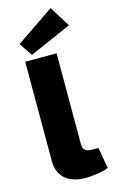

<svg xmlns="http://www.w3.org/2000/svg" viewBox="-144 -1005 631 1070"><g transform="rotate(-15 172.0 -469.5)"><path d="M266 -952 47 -803 98 -727 340 -833ZM233 -700H52V-125C52 -38 112 13 209 13C245 13 315 6 343 -10L322 -130H286C250 -130 233 -143 233 -173Z"/></g></svg>

Font: Exo 2 Extra Bold
Style: Regular
Weight: 800
Designer: Natanael Gama
Version: Version 1.001;PS 001.001;hotconv 1.0.88;makeotf.lib2.5.64775